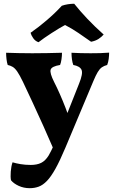

<svg xmlns="http://www.w3.org/2000/svg" viewBox="-20 -737 604 1006"><path d="M394 -298Q416 -351.8 407.2 -371.1Q398.4 -390.4 364 -396.6Q359.4 -408.8 357 -426.2Q354.6 -443.6 354.6 -460.6Q377.6 -459.2 403.7 -458.6Q429.8 -458 454.8 -458Q481 -458 505.1 -458.6Q529.2 -459.2 551.8 -461.2Q551.8 -446.4 549.6 -428.8Q547.4 -411.2 541.6 -396.6Q524.8 -392.2 513.5 -384.2Q502.2 -376.2 492.1 -359.4Q482 -342.6 469.6 -313L322.6 37Q294 105 270.6 147Q247.2 189 225.9 211Q204.6 233 182.7 241Q160.8 249 136 249Q104.2 249 77.7 236.7Q51.2 224.4 37.6 207.4Q34.2 190 36.4 161.8Q38.6 133.6 45.8 113.4Q62.8 118.8 87.8 123Q112.8 127.2 141 127.2Q173.6 127.2 195.6 116.4Q217.6 105.6 234.8 77.8Q243.6 64 268.6 10Q293.6 -44 325 -124ZM260.2 43.8Q235.6 -14 207 -77.3Q178.4 -140.6 150.6 -200.7Q122.8 -260.8 99.8 -309Q82.8 -344 70.6 -361.8Q58.4 -379.6 46.4 -386.6Q34.4 -393.6 20.4 -396.6Q16.2 -409.2 14.1 -427.1Q12 -445 12 -460.6Q40.4 -459.6 76.9 -458.8Q113.4 -458 149 -458Q185.8 -458 229.8 -458.8Q273.8 -459.6 304.8 -460.6Q304.8 -444 302.1 -425.7Q299.4 -407.4 294.8 -396.6Q251 -389.4 245.4 -372Q239.8 -354.6 263.8 -307Q278.4 -278.6 293.7 -243.8Q309 -209 323.3 -172.1Q337.6 -135.2 349 -98.8ZM181.8 -515.8Q164.6 -521.6 153.9 -537.2Q143.2 -552.8 140.2 -565.2Q181.2 -593.6 225.5 -631.5Q269.8 -669.4 303.8 -706.8Q317.8 -711.8 335.2 -714.6Q352.6 -717.4 368.8 -717.4Q398.2 -680.4 437 -639.3Q475.8 -598.2 523.2 -556Q511.6 -542.8 495.8 -532.7Q480 -522.6 457.2 -518.2Q427 -540 390.5 -564.5Q354 -589 320.8 -606Q308.2 -599.4 289.5 -588.2Q270.8 -577 250.6 -563.9Q230.4 -550.8 212.1 -538.1Q193.8 -525.4 181.8 -515.8Z"/></svg>

Font: Vollkorn
Style: Regular
Weight: 400
Designer: Friedrich Althausen
Foundry: Friedrich Althausen
Version: Version 4.104